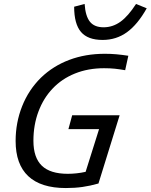

<svg xmlns="http://www.w3.org/2000/svg" viewBox="-20 -936 762 971"><path d="M629 -654 613 -581Q584 -586 560.5 -588.5Q537 -591 506 -591Q425 -591 358.5 -564Q292 -537 246 -488Q200 -440 174.5 -372Q149 -304 149 -224Q149 -139 191.5 -98Q234 -57 323 -57Q344 -57 367.5 -59.5Q391 -62 413 -67L481 -283H326L345 -353H585L478 -8Q436 4 397 9.5Q358 15 313 15Q187 15 123 -45Q59 -105 59 -223Q59 -316 92 -399Q125 -482 187 -543Q248 -602 330 -633Q412 -664 510 -664Q541 -664 568.5 -661.5Q596 -659 629 -654ZM504 -798Q550 -798 589 -826Q628 -854 668 -916L722 -894Q676 -812 622 -773Q568 -734 499 -734Q424 -734 389.5 -774.5Q355 -815 355 -902L408 -916Q412 -855 434.5 -826.5Q457 -798 504 -798Z"/></svg>

Font: Intel One Mono
Style: Italic
Weight: 400
Italic angle: -16°
Monospace: yes
Designer: Fred Shallcrass
Foundry: Frere-Jones Type LLC
Version: Version 1.400;hotconv 1.1.0;makeotfexe 2.6.0;FJTRelease1.4